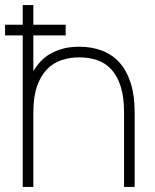

<svg xmlns="http://www.w3.org/2000/svg" viewBox="-20 -740 613 760"><path d="M0 -600V-642H70V-720H112V-642H240V-600H112V-458.5Q121 -473.5 135 -490.5Q149 -507.5 170.5 -521.8Q192 -536 222.5 -545.5Q253 -555 294 -555Q343 -555 383.5 -539.8Q424 -524.5 452.8 -492.5Q481.5 -460.5 497.2 -411.8Q513 -363 513 -296V0H471V-296Q471 -357 457.5 -398.5Q444 -440 420.5 -465.5Q397 -491 364.5 -502Q332 -513 294 -513Q256.5 -513 223.5 -502Q190.5 -491 165.8 -465.5Q141 -440 126.5 -398.5Q112 -357 112 -296V0H70V-600Z"/></svg>

Font: Vela Sans ExtLt
Style: Regular
Weight: 200
Designer: Principal design: Mikhail Sharanda - project Manrope.
Design modification: Ravid Balaliev
Foundry: Mikhail Sharanda
Version: Version 1.001